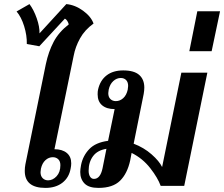

<svg xmlns="http://www.w3.org/2000/svg" viewBox="-20 -908 1095 938"><path d="M101 -73Q101 -89 104 -105L204 -595Q217 -656 242 -703.5Q267 -751 316 -789Q310 -810 297 -817L172 -682L111 -693Q112 -735 98 -780Q84 -825 61 -852L124 -888Q145 -860 159.5 -818.5Q174 -777 173 -745L304 -888Q347 -884 386 -855.5Q425 -827 437 -793Q394 -762 371 -720.5Q348 -679 340 -636L246 -179Q284 -179 306 -161Q328 -143 328 -110Q328 -98 325 -84Q317 -40 284.5 -15Q252 10 202 10Q101 10 101 -73ZM275 -101Q275 -120 264.5 -130Q254 -140 238 -140Q218 -140 202 -125.5Q186 -111 180 -84Q178 -72 178 -67Q178 -48 188.5 -37.5Q199 -27 215 -27Q238 -27 256.5 -47Q275 -67 275 -101Z M993 -553 880 0H765Q751 -39 714 -86.5Q677 -134 623 -161L616 -124Q602 -60 566.5 -25Q531 10 461 10Q414 10 393 -11.5Q372 -33 372 -68Q372 -80 376 -102Q385 -147 416 -179.5Q447 -212 508 -220L540 -375Q501 -375 479 -393.5Q457 -412 457 -447Q457 -462 459 -470Q469 -515 500.5 -539.5Q532 -564 582 -564Q635 -564 660 -542Q685 -520 685 -480Q685 -466 682 -449L633 -206Q683 -187 720.5 -154Q758 -121 772 -92L866 -553ZM509 -453Q509 -434 519.5 -424Q530 -414 546 -414Q566 -414 582 -428.5Q598 -443 604 -470Q606 -482 606 -488Q606 -507 596 -517Q586 -527 570 -527Q550 -527 533.5 -512Q517 -497 511 -470Q509 -458 509 -453ZM481 -86 500 -181Q456 -174 434.5 -145Q413 -116 413 -74Q413 -56 420 -45Q427 -34 439 -34Q470 -34 481 -86Z M944 -853H1055L1014 -658H905Z"/></svg>

Font: Trirong SemiBold
Style: Italic
Weight: 600
Italic angle: -12°
Designer: Katatrad Team
Foundry: CadsonDemak
Version: Version 1.001